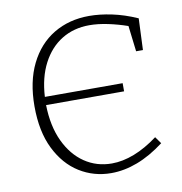

<svg xmlns="http://www.w3.org/2000/svg" viewBox="-80 -777 815 858"><g transform="rotate(-10 327.5 -347.5)"><path d="M357 7Q278 7 213 -33.5Q148 -74 109 -153Q70 -232 70 -346Q70 -458 109.5 -538Q149 -618 219 -660Q289 -702 380 -702Q428 -702 483 -690.5Q538 -679 597 -653L591 -510H560L546 -627Q503 -642 458 -651.5Q413 -661 374 -661Q303 -661 248.5 -627.5Q194 -594 161 -531Q128 -468 123 -380H476V-343H122Q124 -247 156.5 -178Q189 -109 243.5 -72Q298 -35 367 -35Q416 -35 469 -55.5Q522 -76 577 -117L599 -86Q537 -39 476.5 -16Q416 7 357 7Z"/></g></svg>

Font: Bitter Light
Style: Regular
Weight: 300
Designer: Sol Matas, and Bitter project Authors
Foundry: Sol Matas
Version: Version 2.001